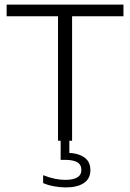

<svg xmlns="http://www.w3.org/2000/svg" viewBox="-20 -615 568 839"><path d="M233.5 0V-544H9V-595H519.5V-544H295V0ZM267.5 204Q243 204 216.8 199.2Q190.5 194.5 168.5 185V150.5Q196.5 161.5 219.8 166.2Q243 171 266 171Q299 171 317.2 160.5Q335.5 150 335.5 127.5Q335.5 104 317.2 93.8Q299 83.5 265 83.5H245V-10H283V69.5L271.5 53Q319 53 347 71.8Q375 90.5 375 128.5Q375 166 346.2 185Q317.5 204 267.5 204Z"/></svg>

Font: Encode Sans SC SemiExpanded Light
Style: Regular
Weight: 300
Width: 6
Designer: Multiple Designers
Foundry: Impallari Type
Version: Version 3.002